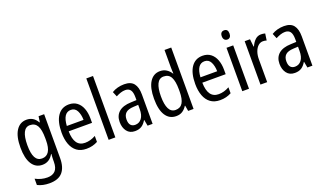

<svg xmlns="http://www.w3.org/2000/svg" viewBox="-87 -1428 3806 2233"><g transform="rotate(-20 1816.0 -311.0)"><path d="M222 -598Q264 -598 297 -578.5Q330 -559 354 -517H359L369 -588H438V-44Q438 69 386.5 129Q335 189 224 189Q140 189 77 157V79Q148 117 224 117Q287 117 321 82Q355 47 355 -29V-46Q355 -61 356 -83Q357 -105 359 -125H355Q308 -41 220 -41Q137 -41 91.5 -112Q46 -183 46 -317Q46 -453 92.5 -525.5Q139 -598 222 -598ZM237 -525Q184 -525 157.5 -471.5Q131 -418 131 -316Q131 -212 158 -162Q185 -112 240 -112Q355 -112 355 -296V-320Q355 -428 326.5 -476.5Q298 -525 237 -525Z M746 -597Q805 -597 845.5 -566Q886 -535 906.5 -481Q927 -427 927 -359V-303H638Q641 -112 773 -112Q840 -112 905 -149V-75Q873 -58 839.5 -49.5Q806 -41 765 -41Q694 -41 647.5 -75.5Q601 -110 578 -172Q555 -234 555 -316Q555 -451 605 -524Q655 -597 746 -597ZM746 -529Q649 -529 639 -369H846Q845 -436 821 -482.5Q797 -529 746 -529Z M1124 -51H1041V-811H1124Z M1430 -597Q1512 -597 1548.5 -550.5Q1585 -504 1585 -414V-51H1523L1509 -126H1506Q1481 -83 1448.5 -62Q1416 -41 1366 -41Q1301 -41 1266.5 -86.5Q1232 -132 1232 -201Q1232 -280 1283 -324.5Q1334 -369 1433 -372L1503 -375V-410Q1503 -473 1482 -501Q1461 -529 1419 -529Q1391 -529 1362 -519.5Q1333 -510 1303 -494L1277 -556Q1309 -576 1348 -586.5Q1387 -597 1430 -597ZM1446 -313Q1377 -310 1347 -282Q1317 -254 1317 -202Q1317 -154 1337 -131.5Q1357 -109 1392 -109Q1442 -109 1472.5 -149Q1503 -189 1503 -264V-316Z M1876 -41Q1792 -41 1746 -111.5Q1700 -182 1700 -319Q1700 -454 1746 -526Q1792 -598 1874 -598Q1918 -598 1952 -576.5Q1986 -555 2008 -519H2012Q2011 -538 2010 -558.5Q2009 -579 2009 -594V-811H2092V-51H2025L2013 -120H2009Q1986 -83 1954 -62Q1922 -41 1876 -41ZM1893 -111Q1953 -111 1981 -157.5Q2009 -204 2009 -297V-323Q2009 -425 1982 -475Q1955 -525 1892 -525Q1837 -525 1811 -471Q1785 -417 1785 -318Q1785 -217 1811.5 -164Q1838 -111 1893 -111Z M2400 -597Q2459 -597 2499.5 -566Q2540 -535 2560.5 -481Q2581 -427 2581 -359V-303H2292Q2295 -112 2427 -112Q2494 -112 2559 -149V-75Q2527 -58 2493.5 -49.5Q2460 -41 2419 -41Q2348 -41 2301.5 -75.5Q2255 -110 2232 -172Q2209 -234 2209 -316Q2209 -451 2259 -524Q2309 -597 2400 -597ZM2400 -529Q2303 -529 2293 -369H2500Q2499 -436 2475 -482.5Q2451 -529 2400 -529Z M2738 -789Q2785 -789 2785 -732Q2785 -705 2772.5 -690Q2760 -675 2738 -675Q2716 -675 2702.5 -690Q2689 -705 2689 -732Q2689 -761 2702 -775Q2715 -789 2738 -789ZM2778 -588V-51H2695V-588Z M3124 -598Q3136 -598 3149 -596.5Q3162 -595 3175 -591L3163 -508Q3143 -515 3118 -515Q3085 -515 3059 -491.5Q3033 -468 3018 -427Q3003 -386 3003 -333V-51H2920V-588H2986L2996 -494H3001Q3021 -540 3051.5 -569Q3082 -598 3124 -598Z M3408 -597Q3490 -597 3526.5 -550.5Q3563 -504 3563 -414V-51H3501L3487 -126H3484Q3459 -83 3426.5 -62Q3394 -41 3344 -41Q3279 -41 3244.5 -86.5Q3210 -132 3210 -201Q3210 -280 3261 -324.5Q3312 -369 3411 -372L3481 -375V-410Q3481 -473 3460 -501Q3439 -529 3397 -529Q3369 -529 3340 -519.5Q3311 -510 3281 -494L3255 -556Q3287 -576 3326 -586.5Q3365 -597 3408 -597ZM3424 -313Q3355 -310 3325 -282Q3295 -254 3295 -202Q3295 -154 3315 -131.5Q3335 -109 3370 -109Q3420 -109 3450.5 -149Q3481 -189 3481 -264V-316Z"/></g></svg>

Font: Noto Sans Tamil UI Condensed
Style: Regular
Weight: 400
Width: 3
Designer: Jelle Bosma - Monotype Design Team
Foundry: Monotype Imaging Inc.
Version: Version 2.004; ttfautohint (v1.8.4.7-5d5b)